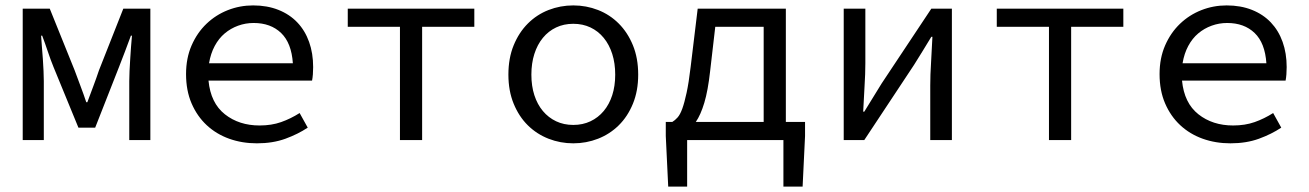

<svg xmlns="http://www.w3.org/2000/svg" viewBox="-20 -518 4840 710"><path d="M64 0V-486H164L256 -258Q267 -228 278 -199Q289 -170 299 -140H303Q314 -170 325 -199Q336 -228 346 -258L436 -486H536V0H458V-218Q458 -234 459 -255.5Q460 -277 461.5 -299.5Q463 -322 464.5 -344.5Q466 -367 468 -386H464Q453 -357 442 -327Q431 -297 420 -270L332 -46H270L178 -270Q167 -297 157 -327Q147 -357 136 -386H132Q133 -367 135 -344.5Q137 -322 138.5 -299.5Q140 -277 141 -255.5Q142 -234 142 -218V0Z M930 12Q875 12 827.5 -5Q780 -22 744.5 -55Q709 -88 688.5 -135.5Q668 -183 668 -244Q668 -303 688.5 -350Q709 -397 743.5 -430Q778 -463 822.5 -480.5Q867 -498 916 -498Q968 -498 1009.5 -481.5Q1051 -465 1079.5 -435Q1108 -405 1123 -363Q1138 -321 1138 -270Q1138 -256 1137 -243Q1136 -230 1134 -220H751Q759 -137 811.5 -95.5Q864 -54 940 -54Q984 -54 1019.5 -66.5Q1055 -79 1088 -100L1118 -46Q1082 -22 1035.5 -5Q989 12 930 12ZM918 -433Q888 -433 860.5 -423Q833 -413 811 -394.5Q789 -376 774 -348Q759 -320 753 -284H1063Q1058 -359 1019.5 -396Q981 -433 918 -433Z M1459 0V-419H1266V-486H1734V-419H1541V0Z M2100 12Q2052 12 2008.5 -5Q1965 -22 1932 -54.5Q1899 -87 1879.5 -134.5Q1860 -182 1860 -242Q1860 -303 1879.5 -350.5Q1899 -398 1932 -431Q1965 -464 2008.5 -481Q2052 -498 2100 -498Q2148 -498 2191.5 -481Q2235 -464 2268 -431Q2301 -398 2320.5 -350.5Q2340 -303 2340 -242Q2340 -182 2320.5 -134.5Q2301 -87 2268 -54.5Q2235 -22 2191.5 -5Q2148 12 2100 12ZM2100 -56Q2135 -56 2163.5 -69.5Q2192 -83 2212.5 -107.5Q2233 -132 2244 -166Q2255 -200 2255 -242Q2255 -284 2244 -318.5Q2233 -353 2212.5 -378Q2192 -403 2163.5 -416.5Q2135 -430 2100 -430Q2065 -430 2036.5 -416.5Q2008 -403 1987.5 -378Q1967 -353 1956 -318.5Q1945 -284 1945 -242Q1945 -200 1956 -166Q1967 -132 1987.5 -107.5Q2008 -83 2036.5 -69.5Q2065 -56 2100 -56Z M2606 -255Q2598 -183 2584.5 -138Q2571 -93 2553 -67H2804V-419H2625ZM2451 172 2442 -15V-67H2466Q2476 -73 2485.5 -83.5Q2495 -94 2503 -116Q2511 -138 2519 -175Q2527 -212 2534 -271L2560 -486H2886V-67H2957V-15L2948 172H2877V0H2521V172Z M3100 0V-486H3180V-284Q3180 -245 3177 -198.5Q3174 -152 3172 -105H3176Q3190 -128 3208 -157Q3226 -186 3240 -209L3424 -486H3500V0H3420V-202Q3420 -241 3423 -287.5Q3426 -334 3428 -382H3424Q3410 -359 3392 -329.5Q3374 -300 3360 -278L3176 0Z M3859 0V-419H3666V-486H4134V-419H3941V0Z M4530 12Q4475 12 4427.5 -5Q4380 -22 4344.5 -55Q4309 -88 4288.5 -135.5Q4268 -183 4268 -244Q4268 -303 4288.5 -350Q4309 -397 4343.5 -430Q4378 -463 4422.5 -480.5Q4467 -498 4516 -498Q4568 -498 4609.5 -481.5Q4651 -465 4679.5 -435Q4708 -405 4723 -363Q4738 -321 4738 -270Q4738 -256 4737 -243Q4736 -230 4734 -220H4351Q4359 -137 4411.5 -95.5Q4464 -54 4540 -54Q4584 -54 4619.5 -66.5Q4655 -79 4688 -100L4718 -46Q4682 -22 4635.5 -5Q4589 12 4530 12ZM4518 -433Q4488 -433 4460.5 -423Q4433 -413 4411 -394.5Q4389 -376 4374 -348Q4359 -320 4353 -284H4663Q4658 -359 4619.5 -396Q4581 -433 4518 -433Z"/></svg>

Font: Source Code Pro
Style: Regular
Weight: 400
Monospace: yes
Designer: Paul D. Hunt, Teo Tuominen
Foundry: Adobe Systems Incorporated
Version: Version 2.030;PS 1.000;hotconv 16.6.51;makeotf.lib2.5.65220